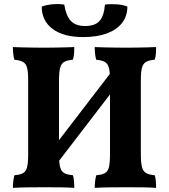

<svg xmlns="http://www.w3.org/2000/svg" viewBox="-20 -907 819 930"><path d="M204.3 -47.5 162.1 -93.1 567.6 -621.3 613.8 -581.4ZM42.4 3Q42.4 -13.1 44.5 -30.1Q46.5 -47.1 50 -58.3Q77 -60.3 91.5 -68.3Q106 -76.3 111.2 -97.4Q116.4 -118.5 116.4 -158.3V-518.7Q116.4 -558.5 111.2 -578.5Q106 -598.6 91.5 -606.9Q77 -615.2 49.5 -617.7Q46 -629.4 44.2 -646.1Q42.4 -662.9 42.4 -679Q60.4 -678 86.9 -677.5Q113.5 -677 142.3 -676.5Q171.1 -676 193.7 -676Q216.8 -676 243 -676.5Q269.3 -677 294.5 -677.5Q319.8 -678 339.8 -679Q339.8 -662.3 338.8 -647.2Q337.8 -632 332.7 -617.7Q306.2 -615.7 291.5 -607.4Q276.7 -599.2 271.3 -578.8Q265.8 -558.5 265.8 -518.7V-158.3Q265.8 -118.5 271.3 -97.4Q276.7 -76.3 291.7 -68.3Q306.7 -60.3 333.2 -58.3Q336.7 -47.7 338.3 -30.9Q339.8 -14.1 339.8 3Q314 1 277 0.5Q239.9 0 198.9 0Q157.9 0 115.5 0.5Q73.1 1 42.4 3ZM438.8 3Q438.8 -13.1 440.9 -30.1Q442.9 -47.1 446.4 -58.3Q473.4 -60.3 487.9 -68.3Q502.4 -76.3 507.6 -97.4Q512.8 -118.5 512.8 -158.3V-518.7Q512.8 -558.5 507.6 -578.5Q502.4 -598.6 487.9 -606.9Q473.4 -615.2 445.9 -617.7Q442.4 -629.4 440.6 -646.1Q438.8 -662.9 438.8 -679Q456.8 -678 483.3 -677.5Q509.9 -677 538.7 -676.5Q567.5 -676 590.1 -676Q613.1 -676 639.4 -676.5Q665.7 -677 690.9 -677.5Q716.2 -678 736.2 -679Q736.2 -662.3 735.2 -647.2Q734.2 -632 729.1 -617.7Q702.6 -615.7 687.8 -607.4Q673.1 -599.2 667.6 -578.8Q662.2 -558.5 662.2 -518.7V-158.3Q662.2 -118.5 667.9 -97.4Q673.6 -76.3 688.4 -68.3Q703.1 -60.3 729.6 -58.3Q733.1 -47.7 734.6 -30.9Q736.2 -14.1 736.2 3Q710.3 1 673.3 0.5Q636.3 0 595.3 0Q554.3 0 511.9 0.5Q469.5 1 438.8 3ZM382.4 -727.4Q287.8 -727.4 234.9 -766.9Q182.1 -806.3 182.1 -874.9Q203.3 -883.4 233.9 -886.2Q264.5 -888.9 291.2 -884.8Q300.2 -829.8 323.4 -805.4Q346.6 -781 392.4 -781Q440.4 -781 462.1 -805.4Q483.9 -829.8 488.4 -884.8Q514.6 -888.4 545.5 -886.1Q576.3 -883.9 597 -875.3Q597 -829.3 571.5 -796.2Q545.9 -763.1 498 -745.2Q450 -727.4 382.4 -727.4Z"/></svg>

Font: Vollkorn
Style: Regular
Weight: 400
Designer: Friedrich Althausen
Foundry: Friedrich Althausen
Version: Version 5.001